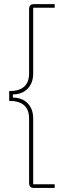

<svg xmlns="http://www.w3.org/2000/svg" viewBox="-20 -780 355 938"><path d="M147 138.2Q133.8 138.2 127.9 132.1Q122.1 126 122.1 111.8V-201.2Q122.1 -287.1 24.9 -287.1V-335Q122.1 -335 122.1 -420.9V-733.9Q122.1 -748 127.9 -753.9Q133.8 -759.8 147 -759.8H247.1V-742.2H142.1V-420.9Q142.1 -374.5 115 -346.7Q87.9 -318.8 43 -318.8V-303.2Q87.9 -303.2 115 -275.4Q142.1 -247.6 142.1 -201.2V120.1H247.1V138.2Z"/></svg>

Font: Anuphan Thin
Style: Regular
Weight: 250
Designer: Mike Abbink, Paul van der Laan, Pieter van Rosmalen, Mint Tantisuwanna
Foundry: Bold Monday; Cadson Demak
Version: Version 3.002;hotconv 1.0.109;makeotfexe 2.5.65596